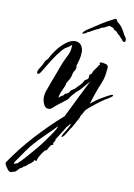

<svg xmlns="http://www.w3.org/2000/svg" viewBox="-126 -645 719 1034"><g transform="rotate(10 233.0 -127.5)"><path d="M6 328Q-1 328 -9 319Q-15 310 -21 302Q-28 292 -28 281Q29 197 97.5 122Q166 47 241 -19Q267 -72 292.5 -123.5Q318 -175 344 -227L320 -199Q308 -184 295 -171Q291 -168 286 -163.5Q281 -159 276 -154L260 -136Q256 -132 253 -127Q250 -122 247 -117Q244 -112 236 -106Q232 -103 228 -100Q224 -97 219 -93Q215 -89 210.5 -86Q206 -83 202 -80Q198 -76 194 -73.5Q190 -71 188 -69Q184 -65 179.5 -61.5Q175 -58 170 -53Q160 -43 148 -43Q130 -43 121.5 -62.5Q113 -82 113 -98Q113 -121 122 -143Q126 -154 130 -165Q134 -176 138 -187L180 -299Q185 -310 190.5 -322Q196 -334 202 -346Q214 -369 214 -395Q214 -398 215 -400Q215 -401 213 -403Q208 -398 201.5 -393.5Q195 -389 188 -385Q175 -378 164 -365Q138 -334 117 -300.5Q96 -267 76 -233Q74 -229 69.5 -224Q65 -219 60 -219Q54 -219 54 -226Q54 -237 66 -254.5Q78 -272 82 -285Q87 -296 93 -301Q96 -303 98.5 -306.5Q101 -310 103 -314Q113 -335 133 -361.5Q153 -388 178.5 -407.5Q204 -427 227 -427Q250 -427 261 -411Q272 -395 272 -375Q272 -355 267 -334.5Q262 -314 256 -296Q258 -294 258 -288Q258 -278 252 -270Q245 -262 244 -253Q240 -232 234 -221.5Q228 -211 218 -194Q220 -189 212 -172Q204 -155 201 -148Q198 -141 196 -135Q194 -129 192 -122V-117Q191 -115 191 -112Q194 -114 196.5 -116Q199 -118 200 -119Q203 -122 206.5 -124Q210 -126 214 -128Q215 -129 216 -129Q217 -129 218 -130Q219 -140 229 -140Q231 -141 233 -142.5Q235 -144 237 -145Q241 -149 243 -150Q247 -160 254 -164Q257 -166 260.5 -168.5Q264 -171 268 -173L301 -207Q305 -212 307.5 -216.5Q310 -221 311 -224Q313 -229 328 -237L333 -244V-251Q333 -256 334 -260Q335 -264 340 -266Q346 -269 348 -277Q350 -286 353 -289L371 -313Q373 -318 374 -319L380 -325V-326Q380 -328 379 -329Q377 -331 377 -333Q377 -336 380 -336L384 -339Q395 -338 409.5 -334.5Q424 -331 424 -316Q424 -314 423.5 -310Q423 -306 422 -301Q421 -268 408 -235Q401 -219 395 -203Q389 -187 383 -170Q378 -155 373 -140Q368 -125 363 -109Q385 -128 409 -143Q433 -158 459 -171Q467 -177 475 -177Q479 -177 479 -173Q479 -170 471 -165L460 -157Q437 -144 416.5 -129Q396 -114 376 -97Q369 -92 362 -86Q355 -80 349 -74Q344 -69 340 -61Q336 -52 331 -45Q329 -42 327 -39Q325 -36 324 -32Q323 -25 318 -17Q314 -10 310.5 -4Q307 2 304 9Q300 15 297 21Q294 27 290 34Q288 36 285 40Q282 44 279 50Q275 55 273 59.5Q271 64 269 66Q263 77 256.5 85Q250 93 246 93H243Q243 90 245 86Q246 84 247 81.5Q248 79 249 77Q257 64 268.5 45Q280 26 280 18Q280 16 278 16L270 28Q262 33 259 41L250 56L214 113Q215 114 215 116Q215 119 214 120Q213 121 213 122Q213 123 212 124L210 126Q206 130 206 137V138Q207 139 207 140Q207 144 203 145Q197 147 197 147L195 148Q193 154 188 159Q186 164 180.5 173Q175 182 169 181Q159 193 150 207Q141 221 135 236Q135 237 136 238V240Q136 244 131 244H128L125 243L124 242Q123 242 122 241Q120 252 111 256Q108 262 103 264Q99 265 93 271H92Q90 275 85 279Q80 283 76 284L75 285H73L71 286Q68 291 61.5 295Q55 299 50 301Q47 306 38.5 314.5Q30 323 25 323H21Q13 328 6 328ZM17 281Q23 279 29 277Q35 275 40 270Q49 262 67 242.5Q85 223 105 199Q125 175 141 156Q155 137 171.5 114.5Q188 92 201 71.5Q214 51 216 40Q201 55 187 69.5Q173 84 158 98Q127 128 98 161Q81 181 66 202Q51 223 37 244Q31 253 25 261Q17 270 16 280Q17 280 17 281ZM488 -468Q486 -469 483.5 -469.5Q481 -470 479 -471Q476 -473 474.5 -477.5Q473 -482 468 -483Q468 -483 467.5 -483Q467 -483 468 -484Q465 -487 459 -494.5Q453 -502 449 -502Q449 -502 449.5 -503Q450 -504 449 -504V-505Q444 -505 442.5 -509.5Q441 -514 437 -516Q434 -519 430.5 -520Q427 -521 423 -523Q421 -525 420 -528Q419 -531 416 -532L410 -535Q408 -535 408 -536L394 -540Q389 -537 383 -534.5Q377 -532 375 -530Q368 -526 363 -525Q358 -524 353 -522Q346 -518 341.5 -514.5Q337 -511 330 -511Q328 -511 328 -506Q324 -508 311.5 -500Q299 -492 294 -490Q294 -489 293 -489Q288 -489 281 -483.5Q274 -478 269 -476Q266 -475 264 -475Q262 -475 260 -474Q260 -473 257 -473V-474Q257 -476 258.5 -479Q260 -482 266 -488Q273 -495 282 -500.5Q291 -506 300 -512Q326 -529 351.5 -545.5Q377 -562 404 -575Q408 -577 412 -579.5Q416 -582 420 -583L426 -582L429 -575H430L434 -568Q451 -556 461.5 -540.5Q472 -525 481 -506Q485 -500 489 -495Q493 -490 494 -482Q494 -473 492.5 -471Q491 -469 491 -469Q490 -469 490 -468.5Q490 -468 488 -468Z"/></g></svg>

Font: Water Brush
Style: Regular
Weight: 400
Designer: Robert E. Leuschke
Foundry: Robert E. Leuschke
Version: Version 1.010; ttfautohint (v1.8.4.7-5d5b)